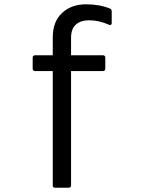

<svg xmlns="http://www.w3.org/2000/svg" viewBox="-20 -687 670 892"><path d="M234.9 185.1Q225.1 185.1 225.1 174.8V-356.9H142.1Q137.7 -356.9 134.8 -359.9Q131.8 -362.8 131.8 -367.2V-419.9Q131.8 -424.3 134.8 -427.2Q137.7 -430.2 142.1 -430.2H225.1V-513.2Q225.1 -586.4 268.3 -626.7Q311.5 -667 379.9 -667Q443.4 -667 491.2 -647Q499 -644 499 -634.8V-579.1Q499 -573.7 495.4 -571.8Q491.7 -569.8 486.8 -571.8Q440.4 -592.8 394 -592.8Q355.5 -592.8 332.8 -573Q310.1 -553.2 310.1 -511.2V-430.2H459Q463.4 -430.2 466.3 -427.2Q469.2 -424.3 469.2 -419.9V-367.2Q469.2 -362.8 466.3 -359.9Q463.4 -356.9 459 -356.9H310.1V174.8Q310.1 179.2 307.1 182.1Q304.2 185.1 299.8 185.1Z"/></svg>

Font: Sofia Sans
Style: Regular
Weight: 400
Designer: Botio Nikoltchev, Ani Petrova
Foundry: lettersoup
Version: Version 4.100